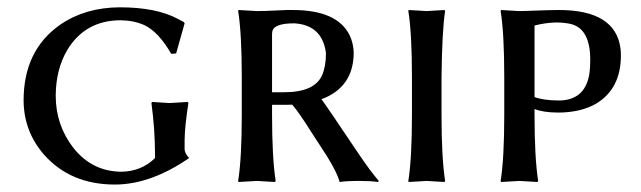

<svg xmlns="http://www.w3.org/2000/svg" viewBox="-20 -490 1735 520"><path d="M399.9 -65.9Q399.9 -140.6 390.1 -210.9L392.1 -213.9Q394 -213.9 439 -210.9Q439 -210.9 488.8 -213.9L490.2 -210.9Q480.5 -147.9 480 -111.3Q480 -100.1 480 -85.9V-85Q481 -73.7 492.2 -62Q388.2 9.8 291 9.8Q170.9 9.8 99.1 -71.3Q44.4 -134.3 43.9 -217.8Q43.9 -354.5 144 -423.8Q211.4 -469.7 304.2 -470.2Q403.8 -470.2 462.4 -438.5Q464.4 -437.5 467.8 -435.5Q475.1 -431.6 478 -430.2L480 -426.8L457 -345.2L443.8 -344.2Q409.2 -403.8 371.1 -421.9Q342.8 -434.6 307.1 -435.1Q210.9 -435.1 162.1 -354.5Q131.3 -301.8 130.9 -231Q130.9 -150.9 179.2 -88.9Q230 -25.4 309.1 -24.9Q363.3 -25.9 399.9 -62Z M862.8 -346.2Q853 -422.4 776.9 -426.8Q722.7 -426.8 717.8 -405.8Q716.8 -401.4 716.8 -397V-240.2H750Q832 -240.2 852.5 -286.6Q862.8 -310.5 862.8 -346.2ZM771.5 -206.5Q762.7 -206.1 753.9 -206.1H716.8V-179.2Q716.8 -63 726.6 0L724.6 2.9Q722.7 2.9 675.8 0L626 2.9L625 0Q634.8 -61 634.8 -179.2V-280.8Q634.8 -399.9 625 -460L626 -462.9Q627.9 -462.9 675.8 -460Q696.8 -460 734.4 -461.9Q761.7 -463.4 772.9 -462.9Q893.6 -462.9 927.2 -394Q937.5 -372.1 938 -346.2Q937 -253.4 850.6 -221.2Q865.2 -202.1 947.8 -78.6Q982.9 -26.4 1005.9 0L1003.9 2.9Q983.9 0 954.6 0Q917.5 0 899.9 2.9Q891.6 -29.3 844.7 -99.1Q836.9 -110.4 822.8 -132.8Q790 -185.1 771.5 -206.5Z M1095.7 -280.8Q1095.7 -399.9 1085.9 -460L1086.9 -462.9Q1088.9 -462.9 1135.7 -460Q1135.7 -460 1183.6 -462.9L1185.5 -460Q1177.2 -405.8 1175.8 -280.8V-179.2Q1175.8 -63 1185.5 0L1183.6 2.9Q1181.6 2.9 1135.7 0Q1135.7 0 1086.9 2.9L1085.9 0Q1095.7 -61 1095.7 -179.2Z M1427.7 -420.9V-227.1Q1451.2 -218.3 1492.7 -217.8Q1563 -217.8 1575.7 -287.1Q1578.6 -305.7 1578.6 -328.1Q1578.6 -409.7 1528.8 -424.3Q1512.2 -428.7 1487.8 -429.2Q1458 -428.7 1427.7 -420.9ZM1427.7 -179.2Q1427.7 -63 1437.5 0L1435.5 2.9Q1433.6 2.9 1386.7 0L1336.9 2.9L1335.9 0Q1345.7 -61 1345.7 -179.2V-280.8Q1345.7 -399.9 1335.9 -460L1336.9 -462.9Q1338.9 -462.9 1385.7 -460Q1399.4 -460 1433.1 -461.4Q1474.1 -462.9 1493.7 -462.9Q1647 -462.9 1660.6 -358.4Q1661.6 -349.1 1661.6 -339.8Q1661.6 -250.5 1595.7 -210Q1553.7 -185.1 1490.7 -185.1Q1450.2 -185.5 1427.7 -194.8Z"/></svg>

Font: Linux Biolinum Capitals O
Style: Small Caps
Weight: 400
Designer: Philipp H. Poll
Foundry: Philipp H. Poll
Version: Version 1.0.4